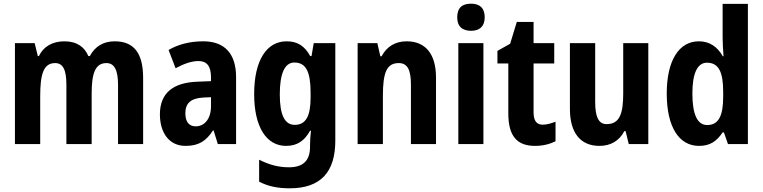

<svg xmlns="http://www.w3.org/2000/svg" viewBox="-20 -781 4135 1041"><path d="M602 -557C540 -557 495 -529 467 -477H459C439 -525 398 -557 329 -557C264 -557 215 -528 191 -477H185L168 -547H61V0H198V-259C198 -377 215 -439 279 -439C321 -439 340 -403 340 -322V0H477V-275C477 -384 497 -439 557 -439C599 -439 620 -403 620 -321V0H756V-359C756 -494 705 -557 602 -557Z M1082 -557C1009 -557 945 -540 894 -510L932 -411C978 -436 1020 -450 1056 -450C1101 -450 1124 -423 1124 -362V-341L1049 -338C917 -333 847 -275 847 -161C847 -65 894 10 986 10C1058 10 1098 -17 1135 -74H1138L1161 0H1260V-363C1260 -491 1197 -557 1082 -557ZM1081 -252 1124 -254V-205C1124 -137 1089 -96 1041 -96C1006 -96 985 -119 985 -167C985 -220 1013 -248 1081 -252Z M1534 -557C1425 -557 1358 -453 1358 -271C1358 -93 1424 10 1531 10C1592 10 1631 -18 1661 -72H1666C1663 -48 1661 -17 1661 4V15C1661 93 1620 126 1547 126C1490 126 1441 113 1385 85V204C1433 229 1485 240 1551 240C1722 240 1798 148 1798 -18V-547H1681L1669 -477H1662C1631 -533 1592 -557 1534 -557ZM1576 -442C1639 -442 1664 -392 1664 -278V-252C1664 -151 1638 -104 1578 -104C1524 -104 1497 -157 1497 -269C1497 -383 1524 -442 1576 -442Z M2185 -557C2124 -557 2077 -529 2049 -476H2042L2026 -547H1919V0H2056V-261C2056 -387 2076 -439 2142 -439C2191 -439 2208 -399 2208 -322V0H2344V-360C2344 -491 2285 -557 2185 -557Z M2534 -761C2486 -761 2459 -739 2459 -687C2459 -637 2487 -614 2534 -614C2579 -614 2608 -637 2608 -687C2608 -738 2581 -761 2534 -761ZM2601 -547H2465V0H2601Z M2922 -105C2889 -105 2873 -127 2873 -172V-437H2985V-547H2873V-662H2782L2746 -544L2677 -505V-437H2736V-166C2736 -41 2785 10 2881 10C2925 10 2961 0 2992 -15V-121C2968 -112 2945 -105 2922 -105Z M3495 -547H3359V-275C3359 -167 3341 -108 3269 -108C3225 -108 3207 -148 3207 -228V-547H3070V-190C3070 -61 3127 10 3230 10C3289 10 3337 -16 3365 -70H3372L3389 0H3495Z M3770 10C3831 10 3866 -16 3898 -63H3905L3927 0H4035V-760H3898V-575C3898 -549 3900 -513 3903 -476H3899C3869 -528 3827 -557 3769 -557C3662 -557 3595 -454 3595 -274C3595 -93 3661 10 3770 10ZM3814 -103C3762 -103 3734 -159 3734 -274C3734 -383 3761 -441 3813 -441C3877 -441 3901 -390 3901 -283V-256C3901 -151 3875 -103 3814 -103Z"/></svg>

Font: Noto Sans Georgian Condensed Bold
Style: Regular
Weight: 700
Width: 3
Designer: Monotype Design Team, Akaki Razmadze
Foundry: Google LLC
Version: Version 2.005